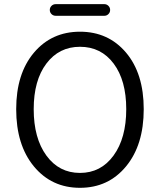

<svg xmlns="http://www.w3.org/2000/svg" viewBox="-20 -899 776 932"><path d="M368.2 12.7Q230.5 12.7 144.5 -91.3Q58.6 -195.3 58.6 -369.1Q58.6 -541 144.5 -643.1Q230.5 -745.1 368.2 -745.1Q505.9 -745.1 591.8 -643.6Q677.7 -542 677.7 -369.1Q677.7 -195.3 591.8 -91.3Q505.9 12.7 368.2 12.7ZM368.2 -59.6Q469.7 -59.6 531.2 -144Q592.8 -228.5 592.8 -369.1Q592.8 -508.8 531.7 -590.3Q470.7 -671.9 368.2 -671.9Q266.6 -671.9 205.1 -590.3Q143.6 -508.8 143.6 -369.1Q143.6 -228.5 205.1 -144Q266.6 -59.6 368.2 -59.6ZM251 -822.3Q238.3 -822.3 230 -830.6Q221.7 -838.9 221.7 -850.6Q221.7 -862.3 230 -870.6Q238.3 -878.9 251 -878.9H486.3Q498 -878.9 506.3 -870.6Q514.6 -862.3 514.6 -850.6Q514.6 -838.9 506.3 -830.6Q498 -822.3 486.3 -822.3Z"/></svg>

Font: Gen Jyuu Gothic P Normal
Style: Regular
Weight: 300
Designer: [Source Han Sans]
Ryoko NISHIZUKA  (kana & ideographs); Paul D. Hunt (Latin, Greek & Cyrillic); Wenlong ZHANG  (bopomofo
Version: Version 1.002.20150607